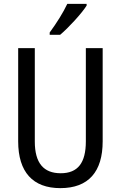

<svg xmlns="http://www.w3.org/2000/svg" viewBox="-20 -963 625 993"><path d="M428 -934V-943H328C307 -898 273 -844 237 -795V-783H291C334 -819 403 -894 428 -934ZM511 -232V-714H424V-232C424 -121 383 -67 294 -67C206 -67 160 -119 160 -231V-714H74V-232C74 -73 150 10 292 10C438 10 511 -75 511 -232Z"/></svg>

Font: Noto Sans Gurmukhi UI Condensed
Style: Regular
Weight: 400
Width: 3
Designer: Jelle Bosma - Monotype Design Team
Foundry: Monotype Imaging Inc.
Version: Version 2.004